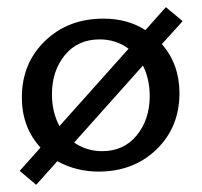

<svg xmlns="http://www.w3.org/2000/svg" viewBox="-20 -474 563 536"><path d="M490 -415 432 -351Q481 -294 481 -214Q481 -119 417 -57Q353 5 255 5Q193 5 140 -24L81 42L35 3L93 -62Q41 -119 41 -202Q41 -297 105.5 -359.5Q170 -422 269 -422Q336 -422 386 -390L443 -454ZM125 -211Q125 -161 146 -122L339 -338Q304 -364 258 -364Q197 -364 161 -320Q125 -276 125 -211ZM398 -206Q398 -253 379 -291L187 -76Q222 -52 265 -52Q326 -52 362 -96.5Q398 -141 398 -206Z"/></svg>

Font: EauTestInfant Medium
Style: Regular
Weight: 500
Designer: Christian Thalmann (Catharsis Fonts)
Version: Version 0.001;PS 000.001;hotconv 1.0.88;makeotf.lib2.5.64775